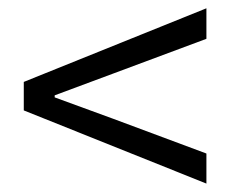

<svg xmlns="http://www.w3.org/2000/svg" viewBox="-20 -601 540 461"><path d="M475.6 -160.2 37.1 -335.9V-404.3L475.6 -581.1V-507.8L252.9 -424.8L111.3 -372.1V-367.2L252.9 -315.4L475.6 -232.4Z"/></svg>

Font: GenEi Gothic M SemiLight
Style: Regular
Weight: 350
Designer: o_tamon (Modified); [Source Han Sans]
Ryoko NISHIZUKA  (kana & ideographs); Paul D. Hunt (Latin, Greek & Cyrillic); Wenl
Version: Version 1.1a;Original Version 1.004